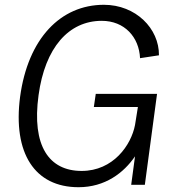

<svg xmlns="http://www.w3.org/2000/svg" viewBox="-20 -772 728 802"><path d="M308 10C419 10 497 -50 544 -119L528 0H585L636 -380H380L372 -325H556L544 -250C528 -166 453 -58 321 -58C185 -58 112 -162 141 -374C168 -573 267 -685 405 -685C500 -685 561 -617 565 -529L644 -541C645 -653 547 -752 414 -752C233 -752 97 -611 64 -368C33 -132 125 10 308 10Z"/></svg>

Font: Cheyenne Sans Light
Style: Italic
Weight: 300
Italic angle: -8.13011°
Designer: The Public Sans project authors (U.S. Web Design System), Libre Franklin designed by Pablo Impallari and Rodrigo Fuenzal
Foundry: The Cheyenne Sans Project Authors
Version: Version 2.007